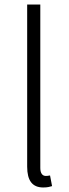

<svg xmlns="http://www.w3.org/2000/svg" viewBox="-20 -815 306 848"><path d="M171 13C190 13 200 10 210 7L201 -40C190 -38 186 -38 182 -38C168 -38 158 -49 158 -73V-795H100V-79C100 -17 123 13 171 13Z"/></svg>

Font: Noto Sans CJK SC Light
Style: Regular
Weight: 300
Designer: Ryoko NISHIZUKA 西塚涼子 (kana, bopomofo & ideographs); Paul D. Hunt (Latin, Greek & Cyrillic); Sandoll Communications 산돌커뮤니
Foundry: Adobe
Version: Version 2.004;hotconv 1.0.118;makeotfexe 2.5.65603